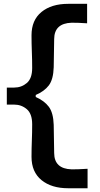

<svg xmlns="http://www.w3.org/2000/svg" viewBox="-20 -853 520 1002"><path d="M335.9 129.4Q248.5 129.4 196.5 86.9Q144.5 44.4 144.5 -34.7Q144.5 -77.6 146.2 -119.6Q147.9 -161.6 147.9 -204.6Q147.9 -259.3 119.9 -283.2Q91.8 -307.1 54.2 -307.1H15.6V-396H54.2Q91.8 -396 119.9 -419.7Q147.9 -443.4 147.9 -498Q147.9 -541 146.2 -583.5Q144.5 -626 144.5 -668.9Q144.5 -748 196.5 -790.5Q248.5 -833 335.9 -833H434.6V-731.4Q409.2 -733.4 388.4 -733.9Q367.7 -734.4 353.5 -734.4Q263.2 -731.4 262.7 -648.9L260.3 -502Q258.3 -438.5 234.9 -407.5Q211.4 -376.5 166.5 -357.4V-346.7Q211.4 -327.1 234.9 -295.7Q258.3 -264.2 260.3 -201.2L262.7 -54.2Q263.2 27.8 353.5 30.8Q367.7 30.8 388.4 30.3Q409.2 29.8 437 27.8V129.4Z"/></svg>

Font: Pinar SemiBold
Style: Regular
Weight: 600
Designer: Amin Abedi
Version: Version 3.000